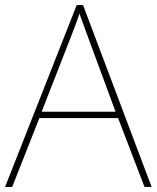

<svg xmlns="http://www.w3.org/2000/svg" viewBox="-20 -736 617 756"><path d="M549 0H577L307 -716H282L0 0H28L135 -271H445ZM325 -594 435 -296H144L260 -593C270 -620 283 -652 293 -682C306 -645 317 -617 325 -594Z"/></svg>

Font: Noto Sans Canadian Aboriginal Thin
Style: Regular
Weight: 100
Designer: Monotype Design Team, Typotheque's Kevin King
Foundry: Monotype Imaging Inc.
Version: Version 2.004